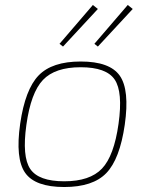

<svg xmlns="http://www.w3.org/2000/svg" viewBox="-20 -739 597 771"><path d="M373 -703 233 -552 219 -563 353 -719ZM513 -703 373 -552 359 -563 493 -719ZM304 -492Q421 -492 461 -435Q501 -378 481 -238Q461 -100 407 -44Q353 12 238 12Q121 12 81 -45Q41 -102 61 -242Q81 -380 135 -436Q189 -492 304 -492ZM86 -238Q68 -110 101.5 -60.5Q135 -11 238 -11Q341 -11 389.5 -62Q438 -113 456 -242Q474 -370 440.5 -419.5Q407 -469 304 -469Q201 -469 152.5 -418Q104 -367 86 -238Z"/></svg>

Font: Exo 2.0 Thin
Style: Italic
Weight: 250
Italic angle: -8°
Designer: Natanael Gama
Version: Version 1.001;PS 001.001;hotconv 1.0.70;makeotf.lib2.5.58329